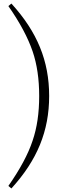

<svg xmlns="http://www.w3.org/2000/svg" viewBox="-20 -838 389 1078"><path d="M44 220C189 61 256 -102 256 -299C256 -496 189 -659 44 -818L27 -804C92 -711 137 -626 163 -550C188 -477 200 -393 200 -299C200 -204 188 -121 163 -48C138 28 92 113 27 206Z"/></svg>

Font: AllPunType ExtraLight
Style: Regular
Weight: 280
Version: 1.0